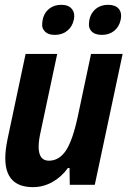

<svg xmlns="http://www.w3.org/2000/svg" viewBox="-20 -768 547 798"><path d="M278.8 -730.5Q288.6 -718.8 288.6 -701.2Q288.6 -693.4 286.6 -685.1Q280.3 -656.7 259.3 -639.9Q238.3 -623 208.3 -623Q178.2 -623 164.6 -639.6Q155.3 -650.4 155.3 -663.1Q155.3 -708 184.1 -731.4Q204.6 -748 234.9 -748Q265.1 -748 278.8 -730.5ZM378.4 -731.4Q398.9 -748 429.2 -748Q459.5 -748 473.6 -731.4Q483.4 -719.7 483.4 -702.1Q483.4 -694.3 481.4 -685.1Q475.1 -656.2 454.3 -639.6Q433.6 -623 403.3 -623Q373 -623 358.9 -639.6Q349.6 -651.4 349.6 -664.1Q349.6 -707.5 378.4 -731.4ZM140.6 -158.2Q140.6 -100.1 183.1 -100.1Q225.6 -100.1 253.7 -141.8Q281.7 -183.6 303.2 -283.2L358.4 -543.9H489.7L374 0H270L269 -69.8H262.2Q235.8 -32.7 197.8 -11.5Q159.7 9.8 117.2 9.8Q2 9.8 2 -110.4Q2 -144.5 11.2 -189L86.4 -543.9H217.8L148.9 -220.2Q140.6 -183.6 140.6 -158.2Z"/></svg>

Font: Open Sans Hebrew Condensed
Style: Bold Italic
Weight: 700
Width: 3
Italic angle: -12°
Foundry: Ascender Corporation, Yanek Iontef
Version: Version 2.001;PS 002.001;hotconv 1.0.70;makeotf.lib2.5.58329